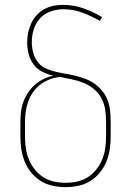

<svg xmlns="http://www.w3.org/2000/svg" viewBox="-20 -763 540 791"><path d="M250 8Q224 8 197.5 2.5Q171 -3 148.5 -17Q126 -31 109 -51.5Q92 -72 82 -96.5Q72 -121 68 -147.5Q64 -174 64 -200V-259Q64 -281 66.5 -302.5Q69 -324 76.5 -344Q84 -364 96 -382Q108 -400 124 -414Q140 -428 159.5 -437.5Q179 -447 200 -451Q177 -456 155 -467Q133 -478 118.5 -497.5Q104 -517 98 -540.5Q92 -564 92 -588Q92 -609 96 -628.5Q100 -648 108.5 -666.5Q117 -685 130.5 -700Q144 -715 162 -725Q180 -735 200 -739Q220 -743 240 -743Q283 -743 324 -728.5Q365 -714 401 -692L391 -677Q357 -697 319 -711Q281 -725 241 -725Q215 -725 189 -716Q163 -707 145 -687.5Q127 -668 119 -642Q111 -616 111 -589Q111 -567 117 -545.5Q123 -524 136 -507Q149 -490 169 -481Q189 -472 210.5 -467Q232 -462 253.5 -458.5Q275 -455 296 -449.5Q317 -444 337 -436Q357 -428 374.5 -414.5Q392 -401 405 -383.5Q418 -366 425 -345.5Q432 -325 434 -303Q436 -281 436 -259V-200Q436 -174 432 -147.5Q428 -121 418 -96.5Q408 -72 391 -51.5Q374 -31 351.5 -17Q329 -3 302.5 2.5Q276 8 250 8ZM250 -10Q274 -10 297.5 -15Q321 -20 341.5 -33Q362 -46 377 -65Q392 -84 401 -106Q410 -128 413.5 -152Q417 -176 417 -200V-259Q417 -285 413.5 -310Q410 -335 398.5 -357Q387 -379 367.5 -395.5Q348 -412 324.5 -421.5Q301 -431 276.5 -436Q252 -441 227 -446Q205 -444 184.5 -436Q164 -428 146.5 -415Q129 -402 116.5 -384Q104 -366 96.5 -345.5Q89 -325 86 -303Q83 -281 83 -259V-200Q83 -176 86.5 -152Q90 -128 99 -106Q108 -84 123 -65Q138 -46 158.5 -33Q179 -20 202.5 -15Q226 -10 250 -10Z"/></svg>

Font: Iosevka SS18 Thin
Style: Regular
Weight: 100
Monospace: yes
Designer: Belleve Invis
Foundry: Belleve Invis
Version: Version 25.1.1; ttfautohint (v1.8.4)